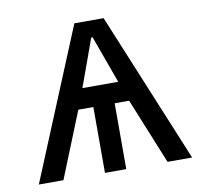

<svg xmlns="http://www.w3.org/2000/svg" viewBox="-66 -621 733 692"><g transform="rotate(-10 300.0 -275.0)"><path d="M249 -550H356L583 0H493L395 -241H342V0H264V-241H209L112 0H22ZM368 -315 305 -489H300L237 -315Z"/></g></svg>

Font: JuliaMono Medium
Style: Regular
Weight: 500
Monospace: yes
Designer: cormullion
Foundry: corm
Version: Version 0.054; ttfautohint (v1.8.4)